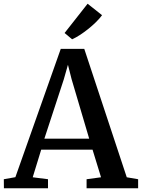

<svg xmlns="http://www.w3.org/2000/svg" viewBox="-34 -1010 760 1030"><path d="M48.5 -59.5 292 -748H418L646 -59L707 -48.5V0H430.5V-48.5L508 -59L462.5 -207H187L141.5 -59L223.5 -48.5V0H-13L-13.5 -48.5ZM444.5 -266 350 -585.5 330.5 -662.5 308 -583.5 204 -266ZM352.5 -799.5 312.5 -833 436 -990 513.5 -928.5Q500 -910 480.5 -891Q461 -872 438.8 -854.2Q416.5 -836.5 394.5 -822.2Q372.5 -808 353.5 -799.5Z"/></svg>

Font: Merriweather 36pt SemiBold
Style: Regular
Weight: 600
Version: Version 2.100